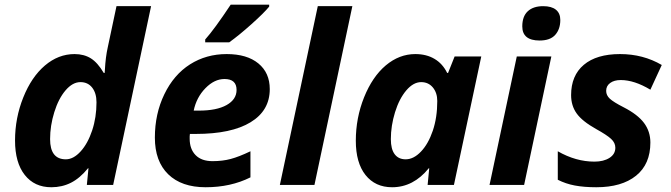

<svg xmlns="http://www.w3.org/2000/svg" viewBox="-20 -786 2852 816"><path d="M259.8 -108.9C215.2 -108.9 192.9 -137.5 192.9 -194.8C192.9 -232.6 198.8 -270.7 210.7 -309.1C222.6 -347.5 238.5 -378.4 258.5 -401.9C278.6 -425.3 299.6 -437 321.8 -437C342.9 -437 359.6 -429.2 371.8 -413.6C384 -397.9 390.1 -377.1 390.1 -351.1C390.1 -308.4 384 -268.6 371.6 -231.4C359.2 -194.3 342.9 -164.6 322.5 -142.3C302.2 -120 281.2 -108.9 259.8 -108.9ZM198.2 9.8C228.5 9.8 256.3 3.4 281.5 -9.3C306.7 -22 330.9 -42.5 354 -70.8H356L349.1 0H460.9L622.1 -759.8H475.1L438 -585C431.8 -557.3 427.7 -525.6 425.8 -489.7L424.8 -476.1H420.9C403.6 -505.4 385.3 -526 366 -538.1C346.6 -550.1 323.6 -556.2 296.9 -556.2C251 -556.2 209 -540 170.9 -507.6C132.8 -475.2 102.1 -429.9 78.9 -371.8C55.6 -313.7 43.9 -252.8 43.9 -189C43.9 -126.1 57.7 -77.3 85.2 -42.5C112.7 -7.6 150.4 9.8 198.2 9.8Z M854 9.8C925 9.8 988.4 -4.2 1044.4 -32.2V-143.1C1011.6 -127.4 983.6 -116.5 960.4 -110.4C937.3 -104.2 911.6 -101.1 883.3 -101.1C852.1 -101.1 828 -109.6 811.3 -126.7C794.5 -143.8 786.1 -167.2 786.1 -196.8V-206.5L787.1 -216.8H812C912.9 -216.8 990.6 -233.3 1044.9 -266.4C1099.3 -299.4 1126.5 -346.4 1126.5 -407.2C1126.5 -453.5 1110.4 -489.8 1078.1 -516.4C1045.9 -542.9 1001 -556.2 943.4 -556.2C885.4 -556.2 833.5 -541.6 787.6 -512.5C741.7 -483.3 705.3 -441 678.5 -385.5C651.6 -330 638.2 -268.6 638.2 -201.2C638.2 -134.1 657.1 -82.2 694.8 -45.4C732.6 -8.6 785.6 9.8 854 9.8ZM934.1 -450.2C968.3 -450.2 985.4 -434.7 985.4 -403.8C985.4 -376.8 971.3 -355.4 943.1 -339.6C915 -323.8 875.7 -315.9 825.2 -315.9H803.2C811 -353.4 827.6 -385.1 853 -411.1C878.4 -437.2 905.4 -450.2 934.1 -450.2ZM852.1 -618.2V-606H954.1C982.1 -626.1 1013.7 -651.9 1048.8 -683.3C1084 -714.8 1109 -739.6 1124 -757.8V-766.1H960.4C913.9 -696.1 877.8 -646.8 852.1 -618.2Z M1316.4 0 1477.5 -759.8H1330.6L1169.4 0Z M1704.1 -108.9C1683.9 -108.9 1668.4 -116 1657.5 -130.4C1646.6 -144.7 1641.1 -166.2 1641.1 -194.8C1641.1 -232.6 1647.1 -270.7 1658.9 -309.1C1670.8 -347.5 1686.8 -378.4 1706.8 -401.9C1726.8 -425.3 1747.9 -437 1770 -437C1790.5 -437 1807 -429.4 1819.6 -414.3C1832.1 -399.2 1838.4 -380 1838.4 -356.9C1838.4 -309.7 1832 -267.5 1819.3 -230.2C1806.6 -193 1789.9 -163.4 1769 -141.6C1748.2 -119.8 1726.6 -108.9 1704.1 -108.9ZM1646.5 9.8C1706.7 9.8 1758.6 -17.1 1802.2 -70.8H1804.2L1797.4 0H1909.2L2025.4 -545.9H1912.1L1884.3 -476.1H1880.4C1867.7 -502.1 1849.9 -522 1826.9 -535.6C1804 -549.3 1776.7 -556.2 1745.1 -556.2C1699.5 -556.2 1657.7 -540.1 1619.6 -508.1C1581.5 -476 1550.8 -430.7 1527.3 -372.3C1503.9 -313.9 1492.2 -252.4 1492.2 -188C1492.2 -125.5 1505.9 -76.9 1533.4 -42.2C1561 -7.6 1598.6 9.8 1646.5 9.8Z M2207.5 0 2323.2 -545.9H2176.3L2060.5 0ZM2199.7 -673.8C2199.7 -633.8 2224.3 -613.8 2273.4 -613.8C2303.4 -613.8 2325.5 -621.8 2339.8 -637.9C2354.2 -654.1 2361.3 -675.1 2361.3 -701.2C2361.3 -720 2355.1 -734.5 2342.8 -744.6C2330.4 -754.7 2312.3 -759.8 2288.6 -759.8C2260.3 -759.8 2238.4 -752.5 2222.9 -738C2207.4 -723.6 2199.7 -702.1 2199.7 -673.8Z M2744.1 -180.2C2744.1 -211.4 2735.2 -239.1 2717.3 -263.2C2699.4 -287.3 2670.4 -309.6 2630.4 -330.1C2601.7 -344.7 2582.2 -356.9 2571.8 -366.5C2561.4 -376.1 2556.2 -387.2 2556.2 -399.9C2556.2 -413.9 2561.8 -425 2573.2 -433.3C2584.6 -441.7 2599.6 -445.8 2618.2 -445.8C2656.6 -445.8 2698.6 -432.1 2744.1 -404.8L2792.5 -509.8C2739.7 -540.7 2680.7 -556.2 2615.2 -556.2C2548.5 -556.2 2497.2 -540.9 2461.2 -510.5C2425.2 -480.1 2407.2 -437.2 2407.2 -381.8C2407.2 -351.9 2415 -325.9 2430.7 -304C2446.3 -282 2473.8 -259.9 2513.2 -237.8C2543.8 -220.9 2565.1 -206.9 2577.1 -195.8C2589.2 -184.7 2595.2 -172.2 2595.2 -158.2C2595.2 -140 2586.9 -125.6 2570.3 -115C2553.7 -104.4 2532.4 -99.1 2506.3 -99.1C2453.6 -99.1 2401.7 -113.8 2350.6 -143.1V-22C2373 -10.6 2397.2 -2.4 2423.1 2.4C2449 7.3 2479.3 9.8 2514.2 9.8C2586.4 9.8 2642.8 -6.6 2683.3 -39.3C2723.9 -72 2744.1 -119 2744.1 -180.2Z"/></svg>

Font: OpenSans
Style: Bold Italic
Weight: 700
Italic angle: -12°
Foundry: Ascender Corporation
Version: Version 1.10; ttfautohint (v1.2) -l 8 -r 50 -G 200 -x 14 -D 